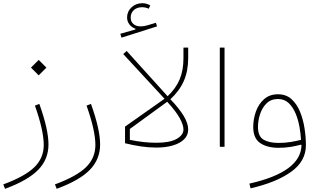

<svg xmlns="http://www.w3.org/2000/svg" viewBox="-99 -909 1978 1189"><path d="M117.2 -254.9 144.5 -265.6Q201.2 -107.4 201.2 -14.2Q201.2 77.6 137.2 143.1Q73.2 208.5 -67.9 260.3L-78.6 232.9Q55.2 183.6 113.5 126.7Q171.9 69.8 171.9 -10.7Q171.9 -101.1 117.2 -254.9ZM92.8 -490.2 140.6 -538.1 188.5 -490.2 140.6 -442.4Z M437 -254.9 464.4 -265.6Q521 -107.4 521 -14.2Q521 77.6 457 143.1Q393.1 208.5 252 260.3L241.2 232.9Q375 183.6 433.3 126.7Q491.7 69.8 491.7 -10.7Q491.7 -101.1 437 -254.9Z M831.5 -876 822.3 -855Q802.2 -864.3 780.8 -864.3Q749.5 -864.3 730 -846.7Q710.4 -829.1 710.4 -800.3Q710.4 -774.4 727.5 -760Q744.6 -745.6 772.9 -745.6Q793.5 -745.6 818.4 -753.4L866.2 -768.1L873.5 -745.6L653.3 -675.8L646 -699.7L739.7 -726.6V-731.4Q716.3 -739.3 702.1 -758.1Q688 -776.9 688 -800.8Q688 -837.9 715.3 -863.5Q742.7 -889.2 782.7 -889.2Q795.9 -889.2 808.1 -885.5Q820.3 -881.8 831.5 -876ZM685.5 -593.3 939 -313Q990.7 -362.3 1013.9 -418.2Q1037.1 -474.1 1037.1 -549.3V-614.3H1066.4V-549.3Q1066.4 -469.7 1039.6 -408.2Q1012.7 -346.7 956.1 -294.4Q1011.2 -236.8 1038.8 -190.9Q1066.4 -145 1066.4 -106.9Q1066.4 -70.8 1040.8 -45.9Q1015.1 -21 970.7 -8.1Q926.3 4.9 869.6 4.9Q823.2 4.9 773.4 -2.4Q723.6 -9.8 675.3 -22V-125L919.9 -297.4L664.1 -574.2ZM936.5 -278.8 705.1 -110.4V-43Q790.5 -24.9 869.6 -24.9Q952.6 -24.9 994.9 -48.8Q1037.1 -72.8 1037.1 -106.9Q1037.1 -135.7 1013.4 -178.5Q989.7 -221.2 936.5 -278.8Z M1291.5 0H1262.2V-614.3H1291.5Z M1768.1 -10.3 1765.6 -13.2Q1736.3 -5.4 1701.4 0.5Q1666.5 6.3 1626 6.3Q1555.7 6.3 1512.5 -22.9Q1469.2 -52.2 1469.2 -122.6Q1469.2 -171.9 1485.8 -218.5Q1502.4 -265.1 1536.6 -295.2Q1570.8 -325.2 1622.6 -325.2Q1672.9 -325.2 1706.3 -294.9Q1739.7 -264.6 1759.3 -216.3Q1778.8 -168 1787.1 -113.3Q1795.4 -58.6 1795.4 -9.8Q1795.4 89.8 1703.1 155.5Q1610.8 221.2 1452.6 257.3L1445.3 228Q1765.1 156.2 1768.1 -10.3ZM1765.1 -43Q1763.2 -80.6 1755.4 -124.3Q1747.6 -168 1731.2 -207Q1714.8 -246.1 1688.5 -271Q1662.1 -295.9 1622.6 -295.9Q1579.6 -295.9 1552.2 -269.3Q1524.9 -242.7 1511.7 -202.6Q1498.5 -162.6 1498.5 -122.6Q1498.5 -64.9 1532.7 -44.4Q1566.9 -23.9 1626 -23.9Q1666.5 -23.9 1701.7 -29.8Q1736.8 -35.6 1765.1 -43Z"/></svg>

Font: Estedad-FD Thin
Style: Regular
Weight: 100
Designer: Amin Abedi
Version: Version 7.3